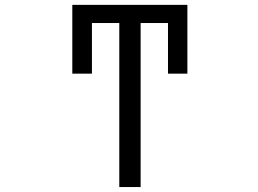

<svg xmlns="http://www.w3.org/2000/svg" viewBox="-20 -752 1040 774"><path d="M546.9 -659.2V2H460.9V-659.2H350.6V-455.1H271.5V-732.4H735.4V-455.1H657.2V-659.2Z"/></svg>

Font: Gen Shin Gothic Monospace Regular
Style: Regular
Weight: 400
Designer: [Source Han Sans]
Ryoko NISHIZUKA  (kana & ideographs); Paul D. Hunt (Latin, Greek & Cyrillic); Wenlong ZHANG  (bopomofo
Version: Version 1.002.20150607